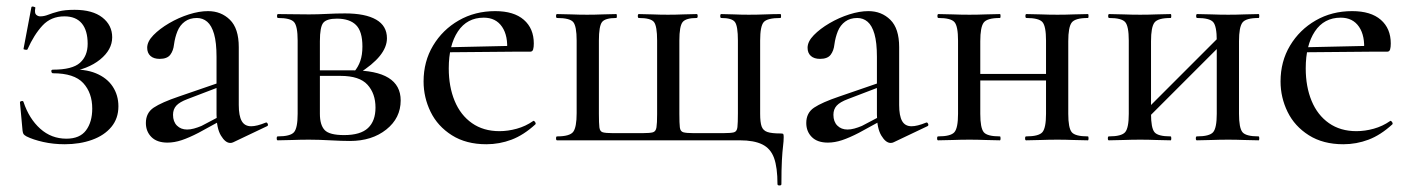

<svg xmlns="http://www.w3.org/2000/svg" viewBox="-20 -429 4311 587"><path d="M183 -5Q224 -5 243 -30.5Q262 -56 262 -97Q262 -145 234.5 -175Q207 -205 142 -205Q138 -205 137 -210.5Q136 -216 142 -216Q201 -216 224.5 -237Q248 -258 248 -295Q248 -336 230 -357.5Q212 -379 177 -379Q136 -379 110 -351Q84 -323 64 -278Q63 -276 57 -277Q51 -278 52 -280L76 -407Q77 -410 83 -408.5Q89 -407 88 -405Q85 -389 90.5 -384Q96 -379 103 -379Q115 -379 127.5 -384Q140 -389 159 -394Q178 -399 208 -399Q263 -399 293 -375.5Q323 -352 323 -315Q323 -277 286 -247Q249 -217 187 -208L189 -216Q239 -219 273 -205Q307 -191 324.5 -164.5Q342 -138 342 -104Q342 -67 320.5 -41Q299 -15 261.5 -1.5Q224 12 178 12Q143 12 112 5Q81 -2 61 -12Q54 -16 52 -19Q50 -22 49 -29L41 -116Q41 -119 46 -120Q51 -121 52 -117Q69 -66 103 -35.5Q137 -5 183 -5Z M693 6Q689 8 684 8Q669 8 655.5 -14.5Q642 -37 642 -79V-255Q642 -299 634.5 -325Q627 -351 613.5 -362.5Q600 -374 582 -374Q560 -374 545 -363Q530 -352 522.5 -333.5Q515 -315 512 -293Q510 -274 500.5 -261.5Q491 -249 468 -249Q450 -249 440 -258Q430 -267 430 -283Q430 -302 449 -321.5Q468 -341 497 -358Q526 -375 557.5 -385Q589 -395 616 -395Q656 -395 683 -368.5Q710 -342 710 -285V-108Q710 -75 719 -59Q728 -43 748 -43Q765 -43 792 -54Q796 -56 798.5 -50.5Q801 -45 796 -43ZM492 7Q460 7 443 -10Q426 -27 426 -53Q426 -84 450 -100Q474 -116 527 -134L652 -177L655 -165L553 -126Q529 -117 519 -106Q509 -95 509 -78Q509 -57 521 -45Q533 -33 552 -33Q562 -33 573 -36Q584 -39 596 -44L672 -84L673 -70L587 -23Q558 -8 535.5 -0.5Q513 7 492 7Z M925 -385Q951 -385 979.5 -386.5Q1008 -388 1035 -388Q1097 -388 1130 -369Q1163 -350 1163 -312Q1163 -258 1076 -204L1063 -210Q1075 -224 1081.5 -242.5Q1088 -261 1088 -287Q1088 -333 1068.5 -352.5Q1049 -372 1010 -372Q979 -372 968.5 -359.5Q958 -347 958 -303V-81Q958 -47 972.5 -31.5Q987 -16 1032 -16Q1082 -16 1105 -37.5Q1128 -59 1128 -100Q1128 -143 1103.5 -170Q1079 -197 1021 -197H929L928 -214H1056Q1205 -214 1205 -122Q1205 -68 1161 -33Q1117 2 1050 2Q1026 2 989.5 0Q953 -2 925 -2Q899 -2 874 -1Q849 0 829 0Q826 0 826 -6Q826 -12 829 -12Q868 -12 879 -25Q890 -38 890 -81V-305Q890 -349 879 -361.5Q868 -374 830 -374Q827 -374 827 -380Q827 -386 830 -386Q849 -386 874 -385.5Q899 -385 925 -385Z M1467 12Q1405 12 1361.5 -15.5Q1318 -43 1296.5 -87Q1275 -131 1275 -180Q1275 -241 1304 -289.5Q1333 -338 1382.5 -366.5Q1432 -395 1494 -395Q1551 -395 1581.5 -368.5Q1612 -342 1612 -296Q1612 -285 1610 -278Q1608 -271 1601 -271H1530Q1534 -319 1515 -347Q1496 -375 1459 -375Q1408 -375 1380 -333Q1352 -291 1352 -220Q1352 -164 1370 -120.5Q1388 -77 1423 -52.5Q1458 -28 1507 -28Q1533 -28 1560 -35.5Q1587 -43 1610 -59Q1612 -61 1615.5 -56.5Q1619 -52 1617 -49Q1581 -16 1544 -2Q1507 12 1467 12ZM1329 -269 1328 -284 1553 -289V-271Z M2357 134Q2357 83 2346.5 54Q2336 25 2310.5 12.5Q2285 0 2242 0H1683Q1680 0 1680 -6Q1680 -12 1683 -12Q1722 -12 1732.5 -26Q1743 -40 1743 -83V-305Q1743 -349 1732.5 -361.5Q1722 -374 1683 -374Q1680 -374 1680 -380Q1680 -386 1683 -386Q1702 -386 1726.5 -385Q1751 -384 1775 -384Q1799 -384 1822.5 -385Q1846 -386 1864 -386Q1866 -386 1866 -380Q1866 -374 1864 -374Q1830 -374 1820.5 -361.5Q1811 -349 1811 -305V-81Q1811 -52 1812.5 -39.5Q1814 -27 1823 -24.5Q1832 -22 1852 -22H1946Q1967 -22 1976 -24.5Q1985 -27 1987 -39.5Q1989 -52 1989 -80V-305Q1989 -349 1979.5 -361.5Q1970 -374 1933 -374Q1930 -374 1930 -380Q1930 -386 1933 -386Q1951 -386 1974.5 -385Q1998 -384 2022 -384Q2046 -384 2069 -385Q2092 -386 2110 -386Q2113 -386 2113 -380Q2113 -374 2110 -374Q2077 -374 2067 -361.5Q2057 -349 2057 -305V-81Q2057 -52 2058.5 -39.5Q2060 -27 2069.5 -24.5Q2079 -22 2099 -22H2193Q2215 -22 2224 -24.5Q2233 -27 2234.5 -40Q2236 -53 2236 -83V-305Q2236 -349 2227 -361.5Q2218 -374 2185 -374Q2182 -374 2182 -380Q2182 -386 2185 -386Q2202 -386 2224 -385Q2246 -384 2269 -384Q2295 -384 2320 -385Q2345 -386 2366 -386Q2368 -386 2368 -380Q2368 -374 2366 -374Q2326 -374 2315 -361.5Q2304 -349 2304 -305V-81Q2304 -55 2308.5 -42.5Q2313 -30 2326 -25.5Q2339 -21 2366 -21Q2373 -21 2374.5 -19.5Q2376 -18 2376 -10Q2376 2 2374 18Q2372 34 2370.5 61Q2369 88 2369 134Q2369 138 2363 138Q2357 138 2357 134Z M2712 6Q2708 8 2703 8Q2688 8 2674.5 -14.5Q2661 -37 2661 -79V-255Q2661 -299 2653.5 -325Q2646 -351 2632.5 -362.5Q2619 -374 2601 -374Q2579 -374 2564 -363Q2549 -352 2541.5 -333.5Q2534 -315 2531 -293Q2529 -274 2519.5 -261.5Q2510 -249 2487 -249Q2469 -249 2459 -258Q2449 -267 2449 -283Q2449 -302 2468 -321.5Q2487 -341 2516 -358Q2545 -375 2576.5 -385Q2608 -395 2635 -395Q2675 -395 2702 -368.5Q2729 -342 2729 -285V-108Q2729 -75 2738 -59Q2747 -43 2767 -43Q2784 -43 2811 -54Q2815 -56 2817.5 -50.5Q2820 -45 2815 -43ZM2511 7Q2479 7 2462 -10Q2445 -27 2445 -53Q2445 -84 2469 -100Q2493 -116 2546 -134L2671 -177L2674 -165L2572 -126Q2548 -117 2538 -106Q2528 -95 2528 -78Q2528 -57 2540 -45Q2552 -33 2571 -33Q2581 -33 2592 -36Q2603 -39 2615 -44L2691 -84L2692 -70L2606 -23Q2577 -8 2554.5 -0.5Q2532 7 2511 7Z M2941 -183V-203H3210V-183ZM2909 -81V-305Q2909 -349 2898 -361.5Q2887 -374 2849 -374Q2846 -374 2846 -380Q2846 -386 2849 -386Q2868 -386 2893 -385Q2918 -384 2944 -384Q2969 -384 2993.5 -385Q3018 -386 3037 -386Q3039 -386 3039 -380Q3039 -374 3037 -374Q2998 -374 2987.5 -360Q2977 -346 2977 -303V-81Q2977 -38 2987.5 -25Q2998 -12 3037 -12Q3039 -12 3039 -6Q3039 0 3037 0Q3017 0 2993 -1Q2969 -2 2944 -2Q2918 -2 2893 -1Q2868 0 2848 0Q2845 0 2845 -6Q2845 -12 2848 -12Q2887 -12 2898 -25Q2909 -38 2909 -81ZM3178 -81V-305Q3178 -349 3167 -361.5Q3156 -374 3118 -374Q3115 -374 3115 -380Q3115 -386 3118 -386Q3137 -386 3162 -385Q3187 -384 3213 -384Q3238 -384 3262.5 -385Q3287 -386 3306 -386Q3308 -386 3308 -380Q3308 -374 3306 -374Q3267 -374 3256.5 -360Q3246 -346 3246 -303V-81Q3246 -38 3256.5 -25Q3267 -12 3306 -12Q3308 -12 3308 -6Q3308 0 3306 0Q3286 0 3262 -1Q3238 -2 3213 -2Q3187 -2 3161.5 -1Q3136 0 3117 0Q3114 0 3114 -6Q3114 -12 3117 -12Q3156 -12 3167 -25Q3178 -38 3178 -81Z M3465 -44 3450 -59 3722 -331 3737 -316ZM3431 -81V-305Q3431 -349 3420 -361.5Q3409 -374 3371 -374Q3368 -374 3368 -380Q3368 -386 3371 -386Q3390 -386 3415 -385Q3440 -384 3466 -384Q3491 -384 3515.5 -385Q3540 -386 3559 -386Q3561 -386 3561 -380Q3561 -374 3559 -374Q3520 -374 3509.5 -360Q3499 -346 3499 -303V-81Q3499 -38 3509.5 -25Q3520 -12 3559 -12Q3561 -12 3561 -6Q3561 0 3559 0Q3539 0 3515 -1Q3491 -2 3466 -2Q3440 -2 3415 -1Q3390 0 3370 0Q3367 0 3367 -6Q3367 -12 3370 -12Q3409 -12 3420 -25Q3431 -38 3431 -81ZM3700 -81V-305Q3700 -349 3689 -361.5Q3678 -374 3640 -374Q3637 -374 3637 -380Q3637 -386 3640 -386Q3659 -386 3684 -385Q3709 -384 3735 -384Q3760 -384 3784.5 -385Q3809 -386 3828 -386Q3830 -386 3830 -380Q3830 -374 3828 -374Q3789 -374 3778.5 -360Q3768 -346 3768 -303V-81Q3768 -38 3778.5 -25Q3789 -12 3828 -12Q3830 -12 3830 -6Q3830 0 3828 0Q3808 0 3784 -1Q3760 -2 3735 -2Q3709 -2 3683.5 -1Q3658 0 3639 0Q3636 0 3636 -6Q3636 -12 3639 -12Q3678 -12 3689 -25Q3700 -38 3700 -81Z M4087 12Q4025 12 3981.5 -15.5Q3938 -43 3916.5 -87Q3895 -131 3895 -180Q3895 -241 3924 -289.5Q3953 -338 4002.5 -366.5Q4052 -395 4114 -395Q4171 -395 4201.5 -368.5Q4232 -342 4232 -296Q4232 -285 4230 -278Q4228 -271 4221 -271H4150Q4154 -319 4135 -347Q4116 -375 4079 -375Q4028 -375 4000 -333Q3972 -291 3972 -220Q3972 -164 3990 -120.5Q4008 -77 4043 -52.5Q4078 -28 4127 -28Q4153 -28 4180 -35.5Q4207 -43 4230 -59Q4232 -61 4235.5 -56.5Q4239 -52 4237 -49Q4201 -16 4164 -2Q4127 12 4087 12ZM3949 -269 3948 -284 4173 -289V-271Z"/></svg>

Font: Cormorant Medium
Style: Regular
Weight: 500
Designer: Christian Thalmann (Catharsis Fonts)
Foundry: Catharsis Fonts
Version: Version 4.000